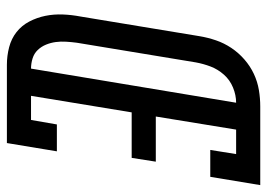

<svg xmlns="http://www.w3.org/2000/svg" viewBox="-129 -646 775 557"><g transform="rotate(90 258.5 -367.5)"><path d="M168 0Q142 0 117 -6.5Q92 -13 73 -28Q54 -43 42.5 -65Q31 -87 26 -111.5Q21 -136 22 -162Q23 -188 28 -214L85 -559Q89 -583 97 -606.5Q105 -630 119 -651Q133 -672 152.5 -689Q172 -706 194.5 -716.5Q217 -727 241 -731Q265 -735 289 -735H517L493 -590H415L427 -665H356L318 -432H449L438 -362H306L258 -70H328L341 -145H419L395 0ZM179 -70 278 -665Q256 -665 234 -656Q212 -647 196.5 -629.5Q181 -612 173 -591Q165 -570 161 -548L104 -203Q102 -188 101 -172Q100 -156 102 -141.5Q104 -127 109.5 -113.5Q115 -100 125 -89.5Q135 -79 149.5 -74.5Q164 -70 179 -70Z"/></g></svg>

Font: Iosevka Slab Oblique
Style: Regular
Weight: 400
Italic angle: -9°
Monospace: yes
Designer: Belleve Invis
Foundry: Belleve Invis
Version: Version 11.1.1; ttfautohint (v1.8.3)